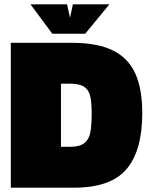

<svg xmlns="http://www.w3.org/2000/svg" viewBox="-20 -868 694 888"><path d="M30 -670H313Q429 -670 500.5 -635.5Q572 -601 605 -529.5Q638 -458 638 -345Q638 -171 565 -85.5Q492 0 323 0H30ZM303 -189Q349 -189 370.5 -206.5Q392 -224 398 -256Q404 -288 404 -345Q404 -396 397 -424.5Q390 -453 368.5 -467Q347 -481 303 -481H262V-189ZM121 -848H290L304 -786L317 -848H486L374 -712H222Z"/></svg>

Font: Cairo Black
Style: Regular
Weight: 900
Designer: Mohamed Gaber, Accademia di Belle Arti di Urbino and others
Foundry: Kief Type Foundry, Accademia di Belle Arti di Urbino and others
Version: Version 3.011